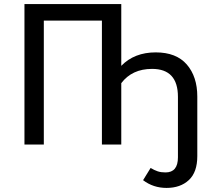

<svg xmlns="http://www.w3.org/2000/svg" viewBox="-20 -709 1023 942"><path d="M797 213Q732 213 682 175L719 115Q737 126 753.5 131.5Q770 137 792 137Q853 137 853 63V-234Q853 -371 726 -371Q628 -371 575 -301V0H480V-608H195V0H100V-689H575V-386Q639 -452 744 -452Q845 -452 896.5 -392.5Q948 -333 948 -235V57Q948 136 906.5 174.5Q865 213 797 213Z"/></svg>

Font: Trujillo
Style: Regular
Weight: 400
Designer: Fira Sans original fonts by bBox Type GmbH, Carrois Corporate GbR, & Edenspiekermann AG / Changes by Cristiano Sobral
Foundry: Fira Sans original fonts by bBox Type GmbH, Carrois Corporate GbR, & Edenspiekermann AG / Changes by Cristiano Sobral
Version: Version 4.301;October 17, 2021;FontCreator 14.0.0.2814 64-bi